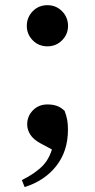

<svg xmlns="http://www.w3.org/2000/svg" viewBox="-20 -556 375 760"><path d="M77.5 184.4 66.5 156.9Q120.9 129.9 150.9 98.1Q180.9 66.3 192.3 9.1L204.8 46L140.9 11.7Q112.2 -3.6 99.9 -23.2Q87.6 -42.8 87.6 -63.2Q87.6 -96.3 110.4 -119.4Q133.1 -142.6 167.8 -142.6Q188.1 -142.6 204.4 -137.1Q220.8 -131.6 235.9 -117Q243.1 -97.4 246.1 -81Q249 -64.7 249 -42.5Q249 42 202.8 100.9Q156.5 159.8 77.5 184.4ZM167.6 -372.6Q132.9 -372.6 109.5 -396.6Q86.1 -420.6 86.1 -453.3Q86.1 -487.3 109.5 -511.4Q132.9 -535.5 167.6 -535.5Q202.2 -535.5 225.8 -511.4Q249.3 -487.3 249.3 -453.3Q249.3 -420.6 225.8 -396.6Q202.2 -372.6 167.6 -372.6Z"/></svg>

Font: Early Summer Mincho VF
Style: Regular
Weight: 250
Designer: GuiWonder
Version: Version 1.002